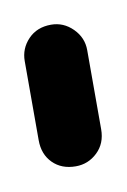

<svg xmlns="http://www.w3.org/2000/svg" viewBox="-37 -198 150 227"><g transform="rotate(-10 37.5 -85.0)"><path d="M0 -38H75V-133H0ZM38 -75Q21 -75 10.5 -64Q0 -53 0 -38Q0 -21 10.5 -10.5Q21 0 38 0Q53 0 64 -10.5Q75 -21 75 -38Q75 -53 64 -64Q53 -75 38 -75ZM38 -170Q21 -170 10.5 -159Q0 -148 0 -133Q0 -116 10.5 -105.5Q21 -95 38 -95Q53 -95 64 -105.5Q75 -116 75 -133Q75 -148 64 -159Q53 -170 38 -170Z"/></g></svg>

Font: Wavefont Medium
Style: Regular
Weight: 500
Version: Version 3.004;gftools[0.9.33]